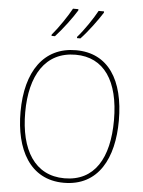

<svg xmlns="http://www.w3.org/2000/svg" viewBox="-62 -1001 790 1060"><g transform="rotate(5 332.5 -471.0)"><path d="M471 -945V-952H441C419 -911 371 -839 335 -799V-792H354C395 -835 446 -905 471 -945ZM329 -945V-952H299C277 -911 230 -841 194 -799V-792H213C253 -835 305 -905 329 -945ZM605 -358C605 -583 515 -725 336 -725C158 -725 60 -584 60 -359C60 -154 142 10 332 10C524 10 605 -151 605 -358ZM86 -359C86 -563 168 -700 336 -700C493 -700 578 -576 578 -358C578 -148 500 -15 333 -15C168 -15 86 -152 86 -359Z"/></g></svg>

Font: Noto Sans Arabic UI SmCn Th
Style: Regular
Weight: 100
Width: 4
Designer: Monotype Design Team, Nadine Chahine and Nizar Qandah
Foundry: Monotype Imaging Inc.
Version: Version 2.010